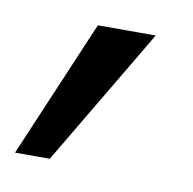

<svg xmlns="http://www.w3.org/2000/svg" viewBox="-48 -132 295 294"><g transform="rotate(10 99.5 15.0)"><path d="M-8 122 83 -92H173L46 122Z"/></g></svg>

Font: Hind Variable Light
Style: Regular
Weight: 300
Designer: Manushi Parikh, Satya Rajpurohit
Foundry: Indian Type Foundry
Version: Version 3.000